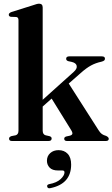

<svg xmlns="http://www.w3.org/2000/svg" viewBox="-20 -763 608 1039"><path d="M44.5 0Q29 0 29 -13Q29 -22 42 -26.5L65 -31Q80 -35.5 80 -56V-654Q80 -669.5 68 -671L39 -672Q27.5 -674 27.5 -683.5Q27.5 -692.5 42 -698L158 -734.5Q181 -743 191.5 -743Q211 -743 211 -722.5V-223L379 -374Q398.5 -391.5 395 -407Q391.5 -422.5 368 -428L349.5 -432Q338 -435.5 338 -445Q338 -458 355 -458H531Q548 -458 548 -445.5Q548 -439.5 544 -435.8Q540 -432 528.5 -429Q498 -422.5 472.2 -408.5Q446.5 -394.5 417 -368L352 -311L513 -59Q522.5 -44 531.2 -37.8Q540 -31.5 554.5 -27.5Q568.5 -20.5 568.5 -12Q568.5 0 552.5 0H342.5Q327.5 0 327.5 -12.5Q327.5 -21 338.5 -24.5L357 -28.5Q369.5 -31.5 371.5 -38.8Q373.5 -46 363.5 -61.5L259.5 -229.5L211 -186.5V-56.5Q211 -35.5 226.5 -31L248.5 -26Q259.5 -22.5 259.5 -13.5Q259.5 0 242.5 0ZM294 159.5Q263 159.5 248.5 144Q234 128.5 234 107Q234 81.5 251.8 65.5Q269.5 49.5 297 49.5Q327.5 49.5 346.2 69.2Q365 89 365 127.5Q365 232 253 255Q238.5 258.5 235.5 247.5Q232.5 236.5 246 233.5Q287 226 308 206.2Q329 186.5 329 169.5Q329 159.5 317.5 159.5Z"/></svg>

Font: Fraunces 72pt S000 SemiBold
Style: Regular
Weight: 600
Version: Version 1.000; ttfautohint (v1.8.3)